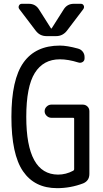

<svg xmlns="http://www.w3.org/2000/svg" viewBox="-20 -980 540 1010"><path d="M405.3 -960Q416 -960 420.4 -950.7Q424.8 -941.4 418 -931.6L332 -818.4Q309.6 -790 275.4 -790H224.6Q189.5 -790 168 -818.4L82 -931.6Q75.2 -940.4 79.6 -950.2Q84 -960 94.7 -960H131.8Q167 -960 185.5 -929.7L248 -831.1Q248 -830.1 250 -830.1Q252 -830.1 252 -831.1L314.5 -929.7Q333 -960 368.2 -960ZM280.3 9.8Q162.1 9.8 101.1 -79.1Q40 -168 40 -365.2Q40 -561.5 103.5 -650.9Q167 -740.2 294.9 -740.2Q333 -740.2 389.6 -724.6Q405.3 -720.7 415 -708.5Q424.8 -696.3 424.8 -679.7V-672.9Q424.8 -660.2 414.6 -653.8Q404.3 -647.5 391.6 -651.4Q338.9 -668 294.9 -668Q208 -668 163.1 -596.2Q118.2 -524.4 118.2 -365.2Q118.2 -62.5 285.2 -61.5Q327.1 -61.5 365.2 -82Q370.1 -85 370.1 -89.8V-355.5Q370.1 -360.4 365.2 -360.4H250Q236.3 -360.4 225.6 -370.6Q214.8 -380.9 214.8 -395Q214.8 -409.2 225.6 -419.4Q236.3 -429.7 250 -429.7H415Q429.7 -429.7 439.9 -419.9Q450.2 -410.2 450.2 -394.5V-65.4Q450.2 -29.3 418 -15.6Q351.6 9.8 280.3 9.8Z"/></svg>

Font: Rounded-L Mgen+ 2m regular
Style: Regular
Weight: 400
Designer: [Source Han Sans]
Ryoko NISHIZUKA  (kana & ideographs); Paul D. Hunt (Latin, Greek & Cyrillic); Wenlong ZHANG  (bopomofo
Version: Version 1.059.20150602